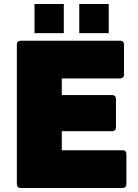

<svg xmlns="http://www.w3.org/2000/svg" viewBox="-20 -937 686 957"><path d="M592 0H82Q66 0 64 -18V-716Q64 -733 82 -734H580Q597 -734 598 -716V-564Q598 -548 580 -546H288V-463H540Q557 -463 558 -445V-301Q558 -285 540 -283H288V-188H592Q609 -188 610 -170V-18Q610 -2 592 0ZM522 -772H375V-917H522ZM298 -772H152V-917H298Z"/></svg>

Font: YamahaIndonesia935. App Black
Style: Regular
Weight: 900
Designer: Dalton Maag Ltd
Foundry: Dalton Maag Ltd
Version: Version 1.002; January 01, 2024; Regular/Italic